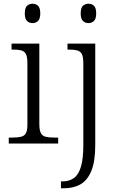

<svg xmlns="http://www.w3.org/2000/svg" viewBox="-20 -770 635 1030"><path d="M27 0V-32H47Q76 -32 93.5 -36.5Q111 -41 119 -55.5Q127 -70 127 -102V-431Q127 -465 119 -480Q111 -495 94.5 -499.5Q78 -504 52 -504H42V-536H191V-105Q191 -72 199 -56.5Q207 -41 224.5 -36.5Q242 -32 271 -32H292V0ZM155 -646Q137 -646 125 -657.5Q113 -669 113 -698Q113 -728 125 -739Q137 -750 155 -750Q172 -750 184 -739Q196 -728 196 -698Q196 -669 184 -657.5Q172 -646 155 -646ZM307 240V203H316Q351 203 376 185.5Q401 168 414 125Q427 82 427 9V-431Q427 -465 419 -480Q411 -495 394.5 -499.5Q378 -504 352 -504H342V-536H491V8Q491 97 469.5 148Q448 199 410.5 219.5Q373 240 323 240ZM455 -646Q437 -646 425 -657.5Q413 -669 413 -698Q413 -728 425 -739Q437 -750 455 -750Q472 -750 484 -739Q496 -728 496 -698Q496 -669 484 -657.5Q472 -646 455 -646Z"/></svg>

Font: Noto Serif Thai Light
Style: Regular
Weight: 300
Version: Version 2.001